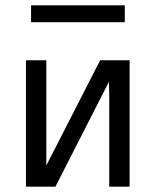

<svg xmlns="http://www.w3.org/2000/svg" viewBox="-20 -697 585 717"><path d="M96 -614V-677H446V-614ZM77 0V-472H153V-137V-79L354 -472H464V0H388V-334Q388 -344 387.5 -363.5Q387 -383 387 -392L187 0Z"/></svg>

Font: Coval
Style: Light
Weight: 300
Foundry: Context Ltd
Version: Version 001.000